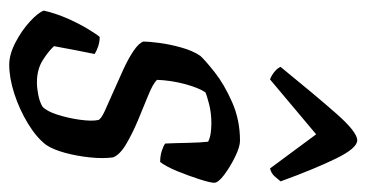

<svg xmlns="http://www.w3.org/2000/svg" viewBox="-209 -585 794 416"><g transform="rotate(90 188.0 -377.0)"><path d="M120 0Q98 0 72 -13.5Q46 -27 26.5 -45Q7 -63 3 -75Q9 -101 20 -126Q31 -151 42.5 -170Q54 -189 60 -196Q71 -196 81 -192.5Q91 -189 97 -185Q94 -170 89 -145Q84 -120 80 -97Q92 -84 111.5 -72Q131 -60 159 -60Q171 -60 186 -63Q201 -66 211 -72Q221 -81 228.5 -104.5Q236 -128 239.5 -153.5Q243 -179 240 -193Q238 -199 220.5 -207Q203 -215 179 -225.5Q155 -236 131 -247Q107 -258 90 -269.5Q73 -281 70 -291Q70 -302 73 -325Q76 -348 83 -373Q90 -398 101 -414Q111 -425 137 -445.5Q163 -466 201.5 -483Q240 -500 285 -500Q298 -500 319.5 -489.5Q341 -479 358.5 -466Q376 -453 376 -444Q376 -436 368.5 -412.5Q361 -389 351 -364.5Q341 -340 331 -327Q318 -327 307 -330.5Q296 -334 291 -338Q290 -360 289.5 -387Q289 -414 287 -431Q279 -435 268.5 -436.5Q258 -438 247 -438Q225 -438 205.5 -433Q186 -428 180 -425Q170 -410 162 -380Q154 -350 153 -320Q162 -311 187 -301Q212 -291 240.5 -279Q269 -267 292 -253.5Q315 -240 321 -225Q324 -203 321 -174.5Q318 -146 311 -120.5Q304 -95 294 -80Q278 -59 247.5 -40.5Q217 -22 183 -11Q149 0 120 0ZM152 -565Q142 -569 134.5 -575.5Q127 -582 125 -588Q186 -663 226 -708.5Q266 -754 284 -754Q301 -754 323.5 -708Q346 -662 373 -588Q368 -582 362 -575Q356 -568 345 -565L271 -665Z"/></g></svg>

Font: Texturina 72pt 72pt Medium
Style: Italic
Weight: 500
Italic angle: -11°
Designer: Guillermo Torres Carreño
Foundry: Omnibus-Type
Version: Version 1.002; ttfautohint (v1.8.3)